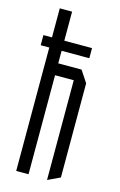

<svg xmlns="http://www.w3.org/2000/svg" viewBox="-115 -789 528 843"><g transform="rotate(15 148.5 -368.0)"><path d="M9 -561V-607H230V-561ZM48 0V-739H104V0ZM189 3V-450H245V-23L190 3ZM104 -450V-504H210L245 -451V-450Z"/></g></svg>

Font: Foldit Thin Light
Style: Regular
Weight: 300
Version: Version 1.003